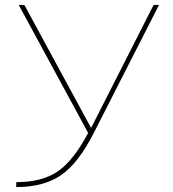

<svg xmlns="http://www.w3.org/2000/svg" viewBox="-20 -750 702 780"><path d="M349 -232H351L604 -730H626L361 -210Q298 -86 227.5 -38Q157 10 46 10V-10Q151 -10 215 -54Q279 -98 338 -210L56 -730H79Z"/></svg>

Font: Mplus 1p Thin
Style: Regular
Weight: 250
Version: Version 1.061